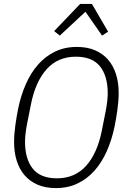

<svg xmlns="http://www.w3.org/2000/svg" viewBox="-20 -950 645 982"><path d="M266 12Q212 12 172 -5.5Q132 -23 105.5 -54Q79 -85 65.5 -128Q52 -171 52 -223Q52 -263 58.5 -309.5Q65 -356 73 -395Q87 -463 112.5 -520.5Q138 -578 175 -620Q212 -662 261.5 -686Q311 -710 373 -710Q427 -710 467 -692.5Q507 -675 533.5 -644Q560 -613 573.5 -570Q587 -527 587 -475Q587 -435 580.5 -388.5Q574 -342 566 -303Q552 -235 526.5 -177.5Q501 -120 464 -78Q427 -36 377.5 -12Q328 12 266 12ZM271 -38Q363 -38 420.5 -102Q478 -166 501 -283L521 -384Q526 -410 528.5 -433Q531 -456 531 -473Q531 -561 491.5 -610.5Q452 -660 368 -660Q276 -660 218.5 -596Q161 -532 138 -415L118 -314Q113 -288 110.5 -265Q108 -242 108 -225Q108 -137 147.5 -87.5Q187 -38 271 -38ZM450 -930 533 -788 502 -768 417 -890 286 -768 257 -791 390 -930Z"/></svg>

Font: IBM Plex Sans Condensed Light
Style: Italic
Weight: 300
Width: 3
Italic angle: -11°
Designer: Mike Abbink, Paul van der Laan, Pieter van Rosmalen
Foundry: Bold Monday
Version: Version 1.3